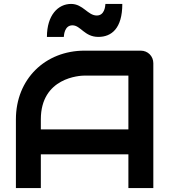

<svg xmlns="http://www.w3.org/2000/svg" viewBox="-20 -958 875 978"><path d="M761 -636C761 -672 733 -700 697 -700H411C210 -700 61 -555 61 -350V0H188V-172H634V0H761ZM188 -350C188 -564 388 -573 411 -573H634V-299H188ZM603 -938H517C516 -924 512 -879 473 -879C427 -879 403 -938 342 -938C276 -938 219 -881 219 -770H305C306 -783 310 -829 349 -829C391 -829 410 -770 481 -770C548 -770 603 -813 603 -938Z"/></svg>

Font: Audiowide
Style: Regular
Weight: 400
Designer: Astigmatic (AOETI)
Foundry: Astigmatic (AOETI)
Version: Version 1.002